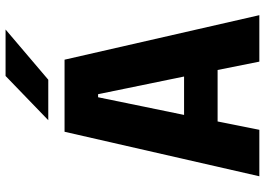

<svg xmlns="http://www.w3.org/2000/svg" viewBox="-151 -801 952 690"><g transform="rotate(-90 325.0 -456.0)"><path d="M615.5 0H448.5L418.5 -150H233.5L203.5 0H36.5L196.5 -700H455.5ZM320.5 -579.5 257 -270.5H395L331.5 -579.5ZM383.5 -758.5H238L397 -912H564Z"/></g></svg>

Font: Trispace Thin
Style: Bold
Weight: 700
Version: Version 1.210